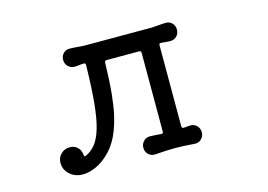

<svg xmlns="http://www.w3.org/2000/svg" viewBox="-77 -660 1154 828"><g transform="rotate(-15 500.0 -245.5)"><path d="M699 -60Q717 -62 730 -50Q743 -38 743 -19Q743 -1 730 11Q717 23 699 21Q674 19 653.5 18Q633 17 613 17Q594 17 573 18Q552 19 526 21Q508 23 495 11Q482 -1 482 -19Q482 -36 493.5 -48Q505 -60 521 -60Q532 -60 545.5 -59Q559 -58 572 -57H574Q581 -57 581 -65V-417Q581 -426 572 -426H427Q418 -426 418 -417Q416 -333 410.5 -279Q405 -225 397 -189.5Q389 -154 378 -125Q359 -74 328.5 -41Q298 -8 264.5 8Q231 24 202 24Q167 24 143.5 3Q120 -18 120 -49Q120 -72 136 -88Q152 -104 175 -104Q196 -104 209.5 -91.5Q223 -79 225 -58Q225 -46 235 -51Q260 -63 278 -85.5Q296 -108 308.5 -150Q321 -192 327.5 -259.5Q334 -327 336 -428Q336 -437 329 -437Q317 -437 307 -435.5Q297 -434 286 -434Q270 -434 258 -445.5Q246 -457 246 -475Q246 -492 257 -503.5Q268 -515 284 -515Q298 -515 315 -513.5Q332 -512 348 -511H652Q669 -512 685.5 -513.5Q702 -515 716 -515Q732 -515 743 -503.5Q754 -492 754 -475Q754 -457 742.5 -445.5Q731 -434 714 -434Q705 -434 694.5 -435Q684 -436 673 -437H671Q664 -437 664 -429V-66Q664 -58 673 -58Z"/></g></svg>

Font: Kiwi Maru Medium
Style: Regular
Weight: 500
Designer: Hiroki-Chan
Version: Version 1.100